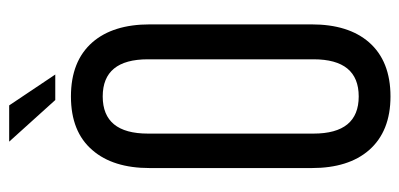

<svg xmlns="http://www.w3.org/2000/svg" viewBox="-252 -634 892 429"><g transform="rotate(-90 194.5 -419.0)"><path d="M174 -845 243 -742H186L93 -845ZM315 -659Q355 -613 355 -531V-169Q355 -87 315 -41Q273 7 194 7Q116 7 74 -41Q34 -87 34 -169V-531Q34 -613 74 -659Q115 -707 194 -707Q273 -707 315 -659ZM111 -535V-165Q111 -64 194 -64Q277 -64 277 -165V-535Q277 -636 194 -636Q111 -636 111 -535Z"/></g></svg>

Font: Adderley Regular
Style: Regular
Weight: 400
Designer: gorohovskiy
Version: Version 1.003 November 13, 2017